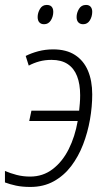

<svg xmlns="http://www.w3.org/2000/svg" viewBox="-31 -738 428 768"><path d="M90.3 9.8Q57.6 9.8 32.7 4.4Q7.8 -1 -11.2 -8.3V-54.2Q10.3 -44.9 35.6 -38.3Q61 -31.7 89.4 -31.7Q140.6 -31.7 179.4 -61.3Q218.3 -90.8 243.7 -141.1Q269 -191.4 279.8 -253.9H85.9L94.7 -295.4H285.6Q287.1 -308.6 288.3 -324.5Q289.6 -340.3 289.6 -356.9Q289.6 -401.9 277.3 -433.3Q265.1 -464.8 239.7 -481.7Q214.4 -498.5 175.3 -498.5Q148.9 -498.5 126.5 -492.4Q104 -486.3 84 -475.6L71.8 -514.2Q93.8 -525.4 122.1 -533Q150.4 -540.5 181.6 -540.5Q234.4 -540.5 269 -518.1Q303.7 -495.6 320.8 -455.3Q337.9 -415 337.9 -360.4Q337.9 -311.5 328.9 -259.8Q319.8 -208 301.3 -159.9Q282.7 -111.8 253.7 -73.5Q224.6 -35.2 183.8 -12.7Q143.1 9.8 90.3 9.8ZM301.8 -641.1Q289.6 -641.1 282.5 -648.4Q275.4 -655.8 275.4 -669.9Q275.4 -686.5 284.9 -702.4Q294.4 -718.3 313 -718.3Q325.2 -718.3 331.5 -710.9Q337.9 -703.6 337.9 -690.9Q337.9 -671.9 328.4 -656.5Q318.8 -641.1 301.8 -641.1ZM145.5 -641.1Q133.3 -641.1 126.5 -648.4Q119.6 -655.8 119.6 -669.9Q119.6 -686.5 128.9 -702.4Q138.2 -718.3 156.2 -718.3Q165 -718.3 170.7 -715.1Q176.3 -711.9 179.2 -705.8Q182.1 -699.7 182.1 -690.9Q182.1 -671.9 172.4 -656.5Q162.6 -641.1 145.5 -641.1Z"/></svg>

Font: Open Sans SemiCondensed Light
Style: Italic
Weight: 300
Width: 4
Italic angle: -12°
Designer: Monotype Design Team
Foundry: Monotype Imaging Inc.
Version: Version 3.000